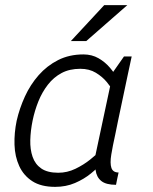

<svg xmlns="http://www.w3.org/2000/svg" viewBox="-20 -720 596 748"><path d="M432 0Q393 0 374.5 -15Q356 -30 352.5 -57Q349 -84 354.5 -119.5Q360 -155 369 -196L381 -250H440L429 -196Q419 -151 413.5 -117.5Q408 -84 414 -66Q420 -48 442 -48L437 -25ZM421 -440 478 -430 402 -70 340 -60ZM421 -440 463 -500H493L478 -430ZM387 -150 417 -140Q417 -140 407.5 -125Q398 -110 379.5 -88Q361 -66 334 -44Q307 -22 272 -7Q237 8 195 8L207 -47Q242 -47 274 -62.5Q306 -78 331.5 -98.5Q357 -119 372 -134.5Q387 -150 387 -150ZM429 -350Q429 -350 420.5 -365.5Q412 -381 395.5 -401Q379 -421 353.5 -436.5Q328 -452 293 -452L305 -508Q338 -508 364 -493Q390 -478 408.5 -456Q427 -434 439 -412Q451 -390 457 -375Q463 -360 463 -360ZM293 -452Q251 -452 220 -435.5Q189 -419 166.5 -390Q144 -361 129.5 -325Q115 -289 107 -250Q99 -211 98 -174.5Q97 -138 107 -109Q117 -80 141 -63.5Q165 -47 207 -47L195 8Q140 8 106 -14Q72 -36 55 -73Q38 -110 36.5 -156Q35 -202 45 -250Q56 -298 77 -344Q98 -390 130.5 -427Q163 -464 206.5 -486Q250 -508 305 -508ZM476 -700 316 -560H256L386 -700Z"/></svg>

Font: Epunda Sans Light
Style: Italic
Weight: 300
Italic angle: -12.0243°
Designer: Simon Atzbach
Foundry: typofactur
Version: Version 2.204